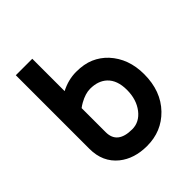

<svg xmlns="http://www.w3.org/2000/svg" viewBox="-203 -853 986 986"><g transform="rotate(-45 290.0 -360.0)"><path d="M193.8 -491.7Q248.5 -520 305.7 -520Q362.8 -520 404.1 -502.2Q445.3 -484.4 476.6 -451.2Q544.4 -377.4 544.4 -264.6Q544.4 -141.1 470.7 -65.4Q399.9 7.3 294.4 7.3Q201.7 7.3 141.6 -41Q74.2 -95.7 74.2 -191.9V-726.6H193.8ZM193.8 -193.4Q193.8 -107.4 300.8 -107.4Q353 -107.4 388.7 -153.3Q424.8 -200.2 424.8 -270Q424.8 -340.3 386.7 -376Q352.5 -407.7 294.9 -407.7Q260.3 -407.7 218.3 -384.3Q205.1 -377 193.8 -368.2Z"/></g></svg>

Font: HammersmithOne
Style: Regular
Weight: 400
Designer: Nicole Fally
Foundry: Nicole Fally
Version: Version 1.003